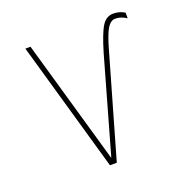

<svg xmlns="http://www.w3.org/2000/svg" viewBox="-101 -625 702 720"><g transform="rotate(-20 250.0 -265.0)"><path d="M424.8 -530.3Q449.2 -530.3 469.7 -517.6V-495.1Q448.2 -509.8 424.8 -509.8Q407.2 -509.8 393.1 -487.8Q378.9 -465.8 360.4 -398.4L246.1 0H218.8L70.3 -519.5H90.8L232.4 -25.4H233.4L340.8 -404.3Q362.3 -476.6 379.4 -503.4Q396.5 -530.3 424.8 -530.3Z"/></g></svg>

Font: Mgen+ 1m thin
Style: Regular
Weight: 100
Designer: [Source Han Sans]
Ryoko NISHIZUKA  (kana & ideographs); Paul D. Hunt (Latin, Greek & Cyrillic); Wenlong ZHANG  (bopomofo
Version: Version 1.059.20150602